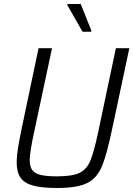

<svg xmlns="http://www.w3.org/2000/svg" viewBox="-20 -928 664 956"><path d="M63 -120Q63 -150 69.5 -190.5Q76 -231 90 -298L172 -688H239L149 -266Q128 -169 128 -131Q128 -99 140.5 -81.5Q153 -64 182 -57Q211 -50 264 -50Q340 -50 375.5 -67Q411 -84 429 -126Q447 -168 468 -266L557 -688H624L541 -298Q513 -162 488.5 -102Q464 -42 415 -17Q366 8 265 8Q188 8 144.5 -4Q101 -16 82 -43.5Q63 -71 63 -120ZM391 -770 315 -903 316 -908H382L435 -775L434 -770Z"/></svg>

Font: Saira Semi Condensed Light
Style: Italic
Weight: 300
Width: 4
Italic angle: -12°
Designer: Hector Gatti with collaboration of the Omnibus-Type team
Foundry: Omnibus-Type
Version: Version 1.001; ttfautohint (v1.8)